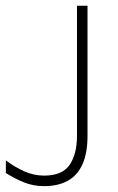

<svg xmlns="http://www.w3.org/2000/svg" viewBox="-20 -626 402 656"><path d="M0 -35V-78Q30.5 -55 63.2 -40.5Q96 -26 130.5 -26Q193 -26 218 -63Q243 -100 243 -161.5V-606.5H279V-161.5Q279 -103.5 262 -65.2Q245 -27 211.8 -8.5Q178.5 10 130.5 10Q94 10 62.2 -2.8Q30.5 -15.5 0 -35Z"/></svg>

Font: Karla ExtraLight
Style: Regular
Weight: 250
Designer: Jonathan Pinhorn
Version: Version 2.004;gftools[0.9.33]